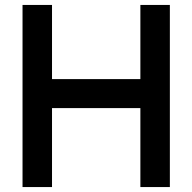

<svg xmlns="http://www.w3.org/2000/svg" viewBox="-20 -753 786 784"><path d="M673.6 10.8H553.2V-311.6H192.4V10.8H72V-732.8H192.4V-430H553.2V-732.8H673.6Z"/></svg>

Font: SUIT Variable
Style: Regular
Weight: 400
Designer: Sunn Youn; Korean Glyphs from Source Han Sans (Sandoll Communications; Soo-young Jang, Joo-yeon Kang)
Foundry: Sunn
Version: Version 1.150;FEAKit 1.0